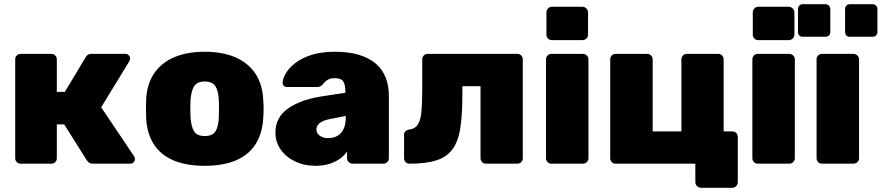

<svg xmlns="http://www.w3.org/2000/svg" viewBox="-20 -775 4174 909"><path d="M78 0Q67 0 59.5 -7.5Q52 -15 52 -26V-494Q52 -505 59.5 -512.5Q67 -520 78 -520H223Q234 -520 241.5 -512.5Q249 -505 249 -494V-340H287L385 -503Q387 -508 394 -514Q401 -520 413 -520H573Q583 -520 589.5 -513.5Q596 -507 596 -498Q596 -494 594.5 -490Q593 -486 591 -483L459 -267L615 -35Q619 -29 619 -22Q619 -13 612.5 -6.5Q606 0 596 0H421Q409 0 402.5 -4.5Q396 -9 391 -16L284 -186H249V-26Q249 -15 241.5 -7.5Q234 0 223 0Z M949 10Q861 10 800.5 -16Q740 -42 708 -92.5Q676 -143 672 -214Q671 -235 671 -260Q671 -285 672 -306Q676 -378 710 -428Q744 -478 804.5 -504Q865 -530 949 -530Q1033 -530 1093.5 -504Q1154 -478 1188 -428Q1222 -378 1226 -306Q1228 -285 1228 -260Q1228 -235 1226 -214Q1222 -143 1190 -92.5Q1158 -42 1097.5 -16Q1037 10 949 10ZM949 -131Q986 -131 1000 -153Q1014 -175 1016 -219Q1017 -234 1017 -260Q1017 -286 1016 -301Q1014 -344 1000 -366.5Q986 -389 949 -389Q913 -389 899 -366.5Q885 -344 882 -301Q881 -286 881 -260Q881 -234 882 -219Q885 -175 899 -153Q913 -131 949 -131Z M1475 10Q1420 10 1376.5 -11Q1333 -32 1308.5 -67.5Q1284 -103 1284 -147Q1284 -219 1342.5 -260.5Q1401 -302 1499 -318L1615 -336V-343Q1615 -374 1605 -389.5Q1595 -405 1565 -405Q1544 -405 1531 -397Q1518 -389 1507 -374Q1497 -363 1481 -363H1340Q1330 -363 1323.5 -369Q1317 -375 1318 -385Q1319 -403 1333 -427.5Q1347 -452 1376.5 -475.5Q1406 -499 1453 -514.5Q1500 -530 1566 -530Q1633 -530 1681 -515Q1729 -500 1760 -473Q1791 -446 1806 -407.5Q1821 -369 1821 -322V-26Q1821 -15 1813.5 -7.5Q1806 0 1795 0H1650Q1639 0 1631 -7.5Q1623 -15 1623 -26V-58Q1610 -38 1588.5 -23Q1567 -8 1538.5 1Q1510 10 1475 10ZM1533 -121Q1558 -121 1577 -131.5Q1596 -142 1606.5 -164Q1617 -186 1617 -219V-226L1545 -212Q1508 -205 1493 -192Q1478 -179 1478 -162Q1478 -150 1485 -141Q1492 -132 1504.5 -126.5Q1517 -121 1533 -121Z M1919 0Q1908 0 1900.5 -7.5Q1893 -15 1893 -26V-136Q1893 -158 1919 -162Q1947 -166 1959.5 -187.5Q1972 -209 1975.5 -249.5Q1979 -290 1979 -347V-494Q1979 -505 1986.5 -512.5Q1994 -520 2005 -520H2429Q2440 -520 2447.5 -512.5Q2455 -505 2455 -494V-26Q2455 -15 2447.5 -7.5Q2440 0 2429 0H2281Q2270 0 2262.5 -7.5Q2255 -15 2255 -26V-367H2169V-326Q2169 -231 2159 -167.5Q2149 -104 2121.5 -67.5Q2094 -31 2045 -15.5Q1996 0 1919 0Z M2591 0Q2580 0 2572.5 -7.5Q2565 -15 2565 -26V-494Q2565 -505 2572.5 -512.5Q2580 -520 2591 -520H2739Q2750 -520 2758 -512.5Q2766 -505 2766 -494V-26Q2766 -15 2758 -7.5Q2750 0 2739 0ZM2593 -585Q2582 -585 2574.5 -592.5Q2567 -600 2567 -611V-716Q2567 -727 2574.5 -735Q2582 -743 2593 -743H2737Q2748 -743 2756 -735Q2764 -727 2764 -716V-611Q2764 -600 2756 -592.5Q2748 -585 2737 -585Z M3299 114Q3288 114 3280 106Q3272 98 3272 88V0H2895Q2884 0 2876.5 -7.5Q2869 -15 2869 -26V-494Q2869 -505 2876.5 -512.5Q2884 -520 2895 -520H3043Q3054 -520 3062 -512.5Q3070 -505 3070 -494V-153H3206V-494Q3206 -505 3213.5 -512.5Q3221 -520 3232 -520H3380Q3391 -520 3398.5 -512.5Q3406 -505 3406 -494V-153H3447Q3458 -153 3465.5 -145.5Q3473 -138 3473 -127V88Q3473 98 3465.5 106Q3458 114 3447 114Z M3568 0Q3557 0 3549.5 -7.5Q3542 -15 3542 -26V-494Q3542 -505 3549.5 -512.5Q3557 -520 3568 -520H3716Q3727 -520 3735 -512.5Q3743 -505 3743 -494V-26Q3743 -15 3735 -7.5Q3727 0 3716 0ZM3570 -585Q3559 -585 3551.5 -592.5Q3544 -600 3544 -611V-716Q3544 -727 3551.5 -735Q3559 -743 3570 -743H3714Q3725 -743 3733 -735Q3741 -727 3741 -716V-611Q3741 -600 3733 -592.5Q3725 -585 3714 -585Z M3872 0Q3861 0 3853.5 -7.5Q3846 -15 3846 -26V-494Q3846 -505 3853.5 -512.5Q3861 -520 3872 -520H4020Q4031 -520 4039 -512.5Q4047 -505 4047 -494V-26Q4047 -15 4039 -7.5Q4031 0 4020 0ZM4003 -601Q3993 -601 3987 -607Q3981 -613 3981 -624V-732Q3981 -742 3987 -748.5Q3993 -755 4003 -755H4111Q4121 -755 4127.5 -748.5Q4134 -742 4134 -732V-624Q4134 -613 4127.5 -607Q4121 -601 4111 -601ZM3781 -601Q3770 -601 3764 -607Q3758 -613 3758 -624V-732Q3758 -742 3764 -748.5Q3770 -755 3781 -755H3888Q3898 -755 3904.5 -748.5Q3911 -742 3911 -732V-624Q3911 -613 3904.5 -607Q3898 -601 3888 -601Z"/></svg>

Font: Rubik Light ExtraBold
Style: Regular
Weight: 800
Version: Version 2.104